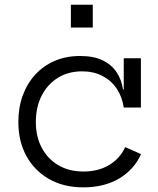

<svg xmlns="http://www.w3.org/2000/svg" viewBox="-20 -777 665 806"><path d="M330 9.5Q247 9.5 185.8 -25.5Q124.5 -60.5 90.8 -122.2Q57 -184 57 -264.5Q57 -325.5 75.5 -376.2Q94 -427 128.5 -464.2Q163 -501.5 210.5 -521.8Q258 -542 316.5 -542Q373 -542 410.8 -523.8Q448.5 -505.5 469.5 -473.8Q490.5 -442 496.5 -401H514L499.5 -325.5Q493 -370.5 470 -404.8Q447 -439 410 -458.2Q373 -477.5 324.5 -477.5Q266.5 -477.5 222.8 -450.2Q179 -423 154.8 -375.2Q130.5 -327.5 130.5 -264.5Q130.5 -203.5 155.2 -156.8Q180 -110 224.8 -83.5Q269.5 -57 330.5 -57Q393.5 -57 439 -84.8Q484.5 -112.5 505.5 -159.5L572 -130Q543.5 -65.5 480.8 -28Q418 9.5 330 9.5ZM499.5 -325.5V-532.5H571.5V-325.5ZM277.5 -757H369.5V-661.5H277.5Z"/></svg>

Font: Hepta Slab
Style: Regular
Weight: 400
Designer: Michael LaGattuta
Foundry: Michael LaGattuta
Version: Version 1.100